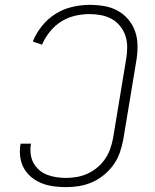

<svg xmlns="http://www.w3.org/2000/svg" viewBox="-20 -763 640 791"><path d="M252 8Q226 8 200.5 4.5Q175 1 152 -8Q129 -17 110 -32.5Q91 -48 79 -69Q67 -90 63.5 -115.5Q60 -141 64 -167Q65 -168 65 -169Q65 -170 65 -171H108Q108 -170 107.5 -169.5Q107 -169 107 -168Q104 -148 106.5 -128Q109 -108 118 -91.5Q127 -75 141.5 -62.5Q156 -50 174 -43Q192 -36 212 -33Q232 -30 252 -30Q274 -30 297 -34Q320 -38 341.5 -48Q363 -58 381.5 -73.5Q400 -89 413.5 -109Q427 -129 434.5 -151Q442 -173 446 -195L500 -521Q504 -545 504 -569.5Q504 -594 496.5 -616Q489 -638 474.5 -656Q460 -674 440 -685Q420 -696 396.5 -700.5Q373 -705 349 -705Q319 -705 289 -698Q259 -691 232.5 -674.5Q206 -658 185.5 -632.5Q165 -607 153 -579L115 -592Q129 -626 153 -656Q177 -686 209 -706Q241 -726 277.5 -734.5Q314 -743 349 -743Q379 -743 409 -738Q439 -733 464.5 -719Q490 -705 508.5 -683Q527 -661 536.5 -634Q546 -607 546.5 -576Q547 -545 542 -515L488 -189Q483 -162 474 -135.5Q465 -109 448.5 -85.5Q432 -62 409 -43Q386 -24 360 -12.5Q334 -1 306.5 3.5Q279 8 252 8Z"/></svg>

Font: Iosevka SS04 XLt Ex
Style: Italic
Weight: 200
Width: 7
Italic angle: -9°
Monospace: yes
Designer: Belleve Invis
Foundry: Belleve Invis
Version: Version 19.0.0; ttfautohint (v1.8.4)